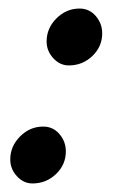

<svg xmlns="http://www.w3.org/2000/svg" viewBox="-20 -409 275 449"><path d="M89 -312Q89 -343 112 -366Q135 -389 166 -389Q189 -389 204 -371.5Q219 -354 219 -331Q219 -300 196 -278Q173 -256 141 -256Q120 -256 104.5 -273Q89 -290 89 -312ZM4 -36Q4 -67 27 -90Q50 -113 81 -113Q104 -113 119 -95.5Q134 -78 134 -55Q134 -24 111 -2Q88 20 56 20Q35 20 19.5 3Q4 -14 4 -36Z"/></svg>

Font: EB Garamond Medium
Style: Italic
Weight: 500
Italic angle: -17.2°
Designer: Georg Duffner and Octavio Pardo
Foundry: Georg Duffner
Version: Version 1.000